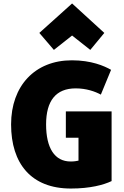

<svg xmlns="http://www.w3.org/2000/svg" viewBox="-20 -1064 718 1108"><path d="M396 -859 291 -776 207 -874 396 -1044 582 -874 501 -776ZM624 -19C578 3 500 24 389 24C160 24 44 -120 44 -346C44 -568 181 -716 395 -716C506 -716 581 -684 621 -661L562 -518C529 -536 478 -554 417 -554C303 -554 246 -483 246 -346C246 -210 295 -132 388 -132C409 -132 423 -135 433 -137V-269H360V-421H624Z"/></svg>

Font: Repo Black
Style: Regular
Weight: 900
Designer: Stefan Peev
Foundry: Context Ltd
Version: Version 1.502